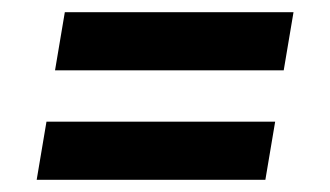

<svg xmlns="http://www.w3.org/2000/svg" viewBox="-20 -497 540 314"><path d="M70 -382 86 -477H460L444 -382ZM40 -203 56 -298H430L414 -203Z"/></svg>

Font: Iosevka Curly Slab
Style: Bold Italic
Weight: 700
Italic angle: -9°
Monospace: yes
Designer: Belleve Invis
Foundry: Belleve Invis
Version: Version 22.1.2; ttfautohint (v1.8.4)